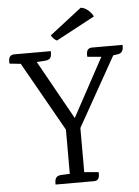

<svg xmlns="http://www.w3.org/2000/svg" viewBox="-59 -932 710 978"><g transform="rotate(-5 296.0 -443.0)"><path d="M431 -679H587Q587 -679 587 -671Q587 -636 556 -633L535 -630L336 -276V-50L409 -44Q413 0 382 0H185V-8Q185 -34 200 -42Q207 -45 217 -46L262 -48V-274L62 -628H61L5 -634Q0 -679 33 -679H220V-671Q220 -644 206 -638Q199 -634 189 -633L144 -630L312 -329L474 -628L403 -634Q398 -679 431 -679ZM454 -836 256 -730Q238 -739 227 -759L391 -886Q410 -884 428 -869Q446 -854 454 -836Z"/></g></svg>

Font: Karma
Style: Regular
Weight: 400
Designer: Joana Correia
Foundry: Indian Type Foundry
Version: Version 1.202;PS 1.0;hotconv 1.0.78;makeotf.lib2.5.61930; tt